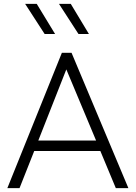

<svg xmlns="http://www.w3.org/2000/svg" viewBox="-20 -973 702 993"><path d="M18 0 300 -700H350L644 0H579L499 -192H157L81 0ZM178 -246H477L323 -614ZM440 -797H386L285 -953H346ZM265 -797H211L110 -953H170Z"/></svg>

Font: Geologica Thin
Style: Regular
Weight: 100
Designer: Sindre Bremnes, Frode Helland
Foundry: Monokrom Skriftforlag AS
Version: Version 1.010; ttfautohint (v1.8.4.7-5d5b);gftools[0.9.28]